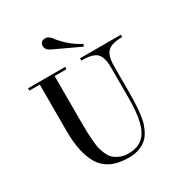

<svg xmlns="http://www.w3.org/2000/svg" viewBox="-201 -1003 1095 1164"><g transform="rotate(-30 346.5 -420.5)"><path d="M116 -634H43V-650H303V-634H220V-308Q220 -168 234 -118Q251 -57 281 -34Q322 -3 372 -3Q422 -3 452 -20Q482 -37 499 -63.5Q516 -90 526 -130Q542 -195 542 -293V-507Q542 -580 514.5 -607Q487 -634 414 -634H407V-650H693V-634Q620 -634 591 -606.5Q562 -579 562 -507V-328Q562 -176 542 -112Q520 -45 482 -16Q435 20 363 20Q291 20 242.5 -3.5Q194 -27 166 -73Q116 -157 116 -308ZM248 -828Q248 -843 257.5 -852Q267 -861 286.5 -861Q306 -861 328 -834Q332 -826 341 -817Q350 -808 357.5 -799Q365 -790 370.5 -785.5Q376 -781 385 -772.5Q394 -764 402 -758Q410 -752 421 -744Q438 -732 469 -715L462 -700L282 -784Q248 -799 248 -828Z"/></g></svg>

Font: Elsie
Style: Regular
Weight: 400
Designer: Alejandro Inler
Foundry: Alejandro Inler
Version: 1.002